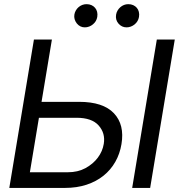

<svg xmlns="http://www.w3.org/2000/svg" viewBox="-20 -921 877 941"><path d="M25.6 0 146.3 -727.3H234.4L183.6 -421.9H367.9Q485.4 -421.9 538.4 -365.8Q591.3 -309.7 575.3 -214.5Q567.5 -167.3 545.1 -127.8Q522.7 -88.4 487.4 -60Q452.1 -31.6 404.5 -15.8Q356.9 0 298.3 0ZM311.1 -76.7Q336.6 -76.7 358.1 -81.7Q379.6 -86.6 398.8 -96.9Q436.4 -117.5 459.5 -148.4Q482.6 -179.3 488.6 -215.9Q497.2 -268.1 463.4 -306.1Q430 -343.8 355.1 -343.8H170.8L126.4 -76.7ZM748.6 -727.3H836.6L715.9 0H627.8ZM549 -849.4Q550.8 -860.1 556.3 -869.5Q561.8 -878.9 569.8 -885.8Q577.8 -892.8 587.7 -896.7Q597.7 -900.6 608.7 -900.6Q622.2 -900.6 632.8 -895.8Q643.5 -891 650.6 -882.6Q657.7 -874.3 660.5 -862.9Q663.4 -851.6 661.2 -838.1Q659.4 -827.1 653.9 -817.8Q648.4 -808.6 640.1 -801.7Q631.7 -794.7 621.4 -790.8Q611.2 -786.9 600.1 -786.9Q576.7 -786.9 560.7 -805.4Q544.7 -823.9 549 -849.4ZM344.5 -849.4Q346.2 -860.1 351.6 -869.5Q356.9 -878.9 364.9 -885.8Q372.9 -892.8 383 -896.7Q393.1 -900.6 404.1 -900.6Q417.6 -900.6 428.3 -895.8Q438.9 -891 446 -882.6Q453.1 -874.3 456 -862.9Q458.8 -851.6 456.7 -838.1Q454.9 -827.1 449.4 -817.8Q443.9 -808.6 435.5 -801.7Q427.2 -794.7 416.9 -790.8Q406.6 -786.9 395.6 -786.9Q372.2 -786.9 356.5 -806.1Q340.9 -826.3 344.5 -849.4Z"/></svg>

Font: Inter P
Style: Italic
Weight: 400
Italic angle: -9.40001°
Designer: Rasmus Andersson
Foundry: rsms
Version: Version 3.018;git-588b23468